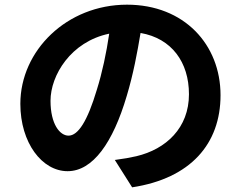

<svg xmlns="http://www.w3.org/2000/svg" viewBox="-20 -760 1040 821"><path d="M273 -180C236 -180 196 -229 196 -329C196 -438 283 -582 447 -616C435 -534 417 -449 394 -376C354 -242 314 -180 273 -180ZM545 41C795 3 923 -145 923 -353C923 -569 768 -740 523 -740C266 -740 67 -544 67 -316C67 -149 160 -28 269 -28C377 -28 463 -150 522 -350C550 -443 567 -535 581 -619C714 -596 788 -494 788 -357C788 -213 690 -122 563 -92C537 -86 509 -81 471 -76Z"/></svg>

Font: Source Han Sans Old Style Bold
Style: Regular
Weight: 700
Designer: Ryoko NISHIZUKA (kana & ideographs); Paul D. Hunt (Latin, Greek & Cyrillic); Wenlong ZHANG (bopomofo); Sandoll Communica
Foundry: Adobe Systems Incorporated
Version: Version 1.004;PS 1.004;hotconv 1.0.81;makeotf.lib2.5.63406